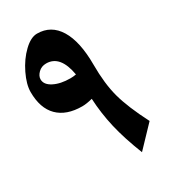

<svg xmlns="http://www.w3.org/2000/svg" viewBox="-179 -784 783 891"><g transform="rotate(-30 212.5 -339.0)"><path d="M313.5 21Q275.4 -75.2 257.3 -153.3Q239.3 -231.4 235.4 -310.1Q203.1 -301.8 180.7 -301.8Q96.2 -301.8 50.8 -346.9Q5.4 -392.1 5.4 -479Q5.4 -519.5 31.2 -573Q57.1 -626.5 95 -662.8Q132.8 -699.2 166.5 -699.2Q241.2 -699.2 281.5 -633.1Q321.8 -566.9 321.8 -442.9Q321.8 -341.3 341.8 -267.3Q361.8 -193.4 416.5 -86.9ZM197.8 -441.9Q213.9 -441.9 228.5 -444.8Q209 -558.1 133.8 -558.1Q108.4 -558.1 91.6 -541.5Q74.7 -524.9 74.7 -506.8Q74.7 -478 109.9 -460Q145 -441.9 197.8 -441.9Z"/></g></svg>

Font: Sahl Naskh
Style: Bold
Weight: 700
Designer: Pascal Zoghbi
Version: Version 1.001